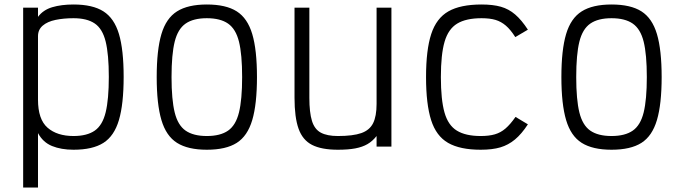

<svg xmlns="http://www.w3.org/2000/svg" viewBox="-20 -652 3040 854"><path d="M83 182V-618H149V-577Q172 -608 212.5 -620Q253 -632 307 -632Q392 -632 440 -601.5Q488 -571 509 -501Q530 -431 530 -310Q530 -189 509 -118Q488 -47 440 -16.5Q392 14 307 14Q252 14 211.5 -2.5Q171 -19 149 -60V182ZM307 -47Q367 -47 401.5 -71Q436 -95 450 -152.5Q464 -210 464 -310Q464 -410 450 -467Q436 -524 401.5 -547.5Q367 -571 307 -571Q263 -571 227 -563.5Q191 -556 170 -538Q149 -520 149 -491V-209Q149 -121 191.5 -84Q234 -47 307 -47Z M900 14Q816 14 767.5 -16.5Q719 -47 698 -118Q677 -189 677 -309Q677 -430 698 -500.5Q719 -571 767.5 -601.5Q816 -632 900 -632Q985 -632 1033 -601.5Q1081 -571 1102 -500.5Q1123 -430 1123 -309Q1123 -189 1102 -118Q1081 -47 1033 -16.5Q985 14 900 14ZM900 -47Q960 -47 994.5 -71Q1029 -95 1043 -152Q1057 -209 1057 -309Q1057 -410 1043 -466.5Q1029 -523 994.5 -547Q960 -571 900 -571Q840 -571 805.5 -547Q771 -523 757 -466.5Q743 -410 743 -309Q743 -209 757 -152Q771 -95 805.5 -71Q840 -47 900 -47Z M1483 14Q1410 14 1368 -7.5Q1326 -29 1308 -79.5Q1290 -130 1290 -217V-618H1356V-217Q1356 -152 1367.5 -114.5Q1379 -77 1407 -62Q1435 -47 1483 -47Q1550 -47 1587 -60Q1624 -73 1639.5 -104Q1655 -135 1655 -190V-618H1721V0H1655V-47Q1637 -24 1614.5 -11Q1592 2 1560.5 8Q1529 14 1483 14Z M2118 14Q2026 14 1973 -16.5Q1920 -47 1897.5 -118Q1875 -189 1875 -309Q1875 -430 1898 -500.5Q1921 -571 1974.5 -601.5Q2028 -632 2122 -632Q2173 -632 2208 -622Q2243 -612 2271.5 -587.5Q2300 -563 2328 -520L2272 -487Q2251 -520 2230 -538Q2209 -556 2184 -563.5Q2159 -571 2122 -571Q2053 -571 2013.5 -547Q1974 -523 1957.5 -466.5Q1941 -410 1941 -309Q1941 -209 1957 -152Q1973 -95 2012 -71Q2051 -47 2118 -47Q2155 -47 2181 -54.5Q2207 -62 2228.5 -80.5Q2250 -99 2273 -132L2328 -99Q2300 -56 2270.5 -31.5Q2241 -7 2205.5 3.5Q2170 14 2118 14Z M2700 14Q2616 14 2567.5 -16.5Q2519 -47 2498 -118Q2477 -189 2477 -309Q2477 -430 2498 -500.5Q2519 -571 2567.5 -601.5Q2616 -632 2700 -632Q2785 -632 2833 -601.5Q2881 -571 2902 -500.5Q2923 -430 2923 -309Q2923 -189 2902 -118Q2881 -47 2833 -16.5Q2785 14 2700 14ZM2700 -47Q2760 -47 2794.5 -71Q2829 -95 2843 -152Q2857 -209 2857 -309Q2857 -410 2843 -466.5Q2829 -523 2794.5 -547Q2760 -571 2700 -571Q2640 -571 2605.5 -547Q2571 -523 2557 -466.5Q2543 -410 2543 -309Q2543 -209 2557 -152Q2571 -95 2605.5 -71Q2640 -47 2700 -47Z"/></svg>

Font: Victor Mono Thin Light
Style: Regular
Weight: 300
Monospace: yes
Version: Version 1.561;gftools[0.9.30]